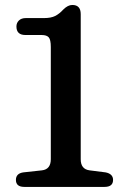

<svg xmlns="http://www.w3.org/2000/svg" viewBox="-20 -734 491 754"><path d="M80 -596.5Q44.5 -596.5 44.5 -630Q44.5 -644 54.2 -653.5Q64 -663 81.5 -663H153Q180 -663 196.5 -671.2Q213 -679.5 228.5 -696.5Q246.5 -714.5 264 -714.5Q297 -714.5 297 -678.5V-108.5Q297 -69.5 332 -65L395 -57Q424 -51 424 -27.5Q424 0 390.5 0H75.5Q42.5 0 42.5 -27.5Q42.5 -52.5 71 -57L144.5 -65Q179.5 -69 179.5 -109V-549.5Q179.5 -578 171.5 -587.2Q163.5 -596.5 143.5 -596.5Z"/></svg>

Font: Fraunces 9pt SuperSoft
Style: Regular
Weight: 400
Version: Version 1.000;[b76b70a41]